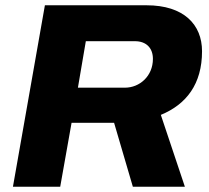

<svg xmlns="http://www.w3.org/2000/svg" viewBox="-20 -707 790 727"><path d="M29 0H208L251 -242H412L483 0H680L589 -272C686 -312 745 -389 745 -513C745 -614 676 -687 535 -687H150ZM275 -375 305 -551H491C534 -551 559 -525 559 -484C559 -419 509 -375 453 -375Z"/></svg>

Font: Archivo ExtraBold
Style: Italic
Weight: 800
Italic angle: -10°
Designer: Hector Gatti
Foundry: Omnibus-Type
Version: Version 2.001